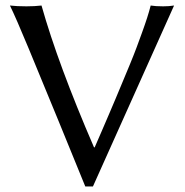

<svg xmlns="http://www.w3.org/2000/svg" viewBox="-20 -668 671 698"><path d="M324.2 -132.3 348.6 -188.5 375.5 -251 400.4 -309.6 427.7 -375 452.1 -433.6Q468.3 -473.1 476.6 -495.6L496.1 -548.8Q507.3 -579.6 514.9 -603.3Q522.5 -627 527.8 -647.9Q544.9 -645 573.2 -645Q594.7 -645 612.8 -647.9L317.9 9.8H290L194.3 -224.6L84 -492.2Q38.1 -603 16.1 -647.9Q41 -645 76.2 -645Q106 -645 130.9 -647.9Q190.9 -435.1 321.8 -132.3Z"/></svg>

Font: Linux Biolinum G
Style: Regular
Weight: 400
Designer: Philipp H. Poll
Foundry: Philipp H. Poll
Version: Version 1.1.0 ; ttfautohint (v1.6)